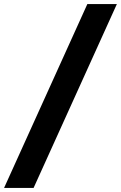

<svg xmlns="http://www.w3.org/2000/svg" viewBox="-64 -804 594 943"><path d="M-44 119 365 -784H510L101 119Z"/></svg>

Font: DM Sans 12pt Black
Style: Italic
Weight: 900
Italic angle: -10°
Version: Version 4.004;gftools[0.9.30]